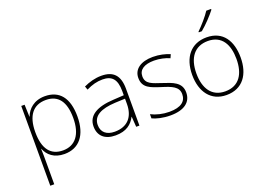

<svg xmlns="http://www.w3.org/2000/svg" viewBox="-132 -1130 2417 1728"><g transform="rotate(-20 1077.0 -266.0)"><path d="M318 -540C213 -540 152 -480 128 -414H126L122 -530H90V234H128V16C128 -23 128 -66 126 -106H128C152 -42 210 10 310 10C450 10 533 -90 533 -269C533 -447 457 -540 318 -540ZM315 -505C433 -505 493 -425 493 -269C493 -111 425 -25 308 -25C193 -25 128 -101 128 -263V-269C129 -419 191 -505 315 -505Z M859 -539C798 -539 740 -522 689 -498L701 -464C756 -491 804 -504 858 -504C946 -504 990 -459 990 -345V-305L890 -299C729 -291 638 -238 638 -133C638 -44 695 10 799 10C904 10 957 -37 989 -98H991L998 0H1029V-353C1029 -482 972 -539 859 -539ZM894 -268 990 -272V-219C989 -101 928 -24 803 -24C724 -24 678 -64 678 -133C678 -221 758 -261 894 -268Z M1527 -137C1527 -235 1443 -260 1352 -290C1267 -319 1205 -333 1205 -407C1205 -472 1260 -505 1351 -505C1403 -505 1461 -492 1499 -474L1514 -508C1470 -526 1415 -540 1352 -540C1238 -540 1166 -490 1166 -406C1166 -310 1238 -289 1334 -258C1425 -230 1488 -206 1488 -135C1488 -67 1440 -24 1326 -24C1264 -24 1203 -39 1153 -64V-24C1191 -6 1252 10 1325 10C1457 10 1527 -45 1527 -137Z M1994 -758V-766H1948C1921 -723 1860 -653 1818 -613V-606H1847C1899 -648 1961 -715 1994 -758ZM2095 -265C2095 -423 2024 -540 1867 -540C1719 -540 1631 -435 1631 -265C1631 -104 1712 10 1862 10C2018 10 2095 -105 2095 -265ZM1671 -265C1671 -415 1740 -505 1867 -505C2002 -505 2055 -401 2055 -265C2055 -124 1996 -25 1862 -25C1733 -25 1671 -122 1671 -265Z"/></g></svg>

Font: Noto Sans Thai Looped ExtraLight
Style: Regular
Weight: 200
Designer: Sasikarn Vongin, Ben Mitchell
Foundry: The Fontpad Ltd
Version: Version 1.001